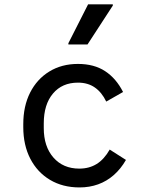

<svg xmlns="http://www.w3.org/2000/svg" viewBox="-20 -826 640 862"><path d="M337 15.5Q261.5 15.5 204.5 -18.5Q147.5 -52.5 116 -113.5Q84.5 -174.5 84.5 -255.5V-268.5Q84.5 -349.5 115.2 -410.2Q146 -471 201.5 -505Q257 -539 330 -539Q402.5 -539 452 -506.5Q501.5 -474 532.5 -413L457 -370Q437 -411.5 405.8 -433.2Q374.5 -455 330 -455Q259 -455 217.8 -406Q176.5 -357 176.5 -272V-251Q176.5 -168 220 -118.5Q263.5 -69 336 -69Q380.5 -69 414 -89.8Q447.5 -110.5 472.5 -154.5L545.5 -108Q522.5 -68 491 -40.2Q459.5 -12.5 420.8 1.5Q382 15.5 337 15.5ZM287 -626.5V-632L375.5 -806.5H486.5V-801L373 -626.5Z"/></svg>

Font: Google Sans Code
Style: Regular
Weight: 400
Monospace: yes
Designer: Google Sans Code Authors
Foundry: Google LLC
Version: Version 6.000